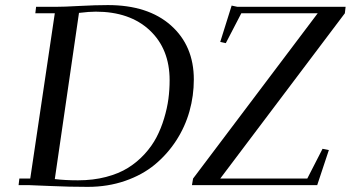

<svg xmlns="http://www.w3.org/2000/svg" viewBox="-20 -729 1381 756"><path d="M53.2 0 56.2 -25.9H99.1L195.8 -676.8H119.1L122.1 -702.1H196.8Q231 -702.1 293.7 -705.6Q356.4 -709 404.8 -709Q563 -709 653.1 -628.9Q743.2 -548.8 743.2 -416Q743.2 -352.1 726.1 -291Q709 -230 674.1 -176Q639.2 -122.1 590.1 -81.3Q541 -40.5 472.7 -16.8Q404.3 6.8 325.2 6.8Q252 6.8 179 3.4Q106 0 95.2 0ZM195.8 -23.9Q236.3 -19 287.1 -19Q346.7 -19 397.2 -32.2Q447.8 -45.4 484.1 -68.1Q520.5 -90.8 549.3 -122.3Q578.1 -153.8 596.2 -188.5Q614.3 -223.1 626.2 -262.9Q638.2 -302.7 643.1 -339.4Q647.9 -376 647.9 -413.1Q647.9 -536.1 569.6 -609.6Q491.2 -683.1 356.9 -683.1Q331.1 -683.1 291 -678.2ZM735.8 0 740.2 -25.9 1231 -676.8H930.2L869.1 -559.1L847.2 -564L892.1 -707L915 -702.1H1340.8L1337.9 -676.8L847.2 -25.9H1189.9L1250 -143.1L1274.9 -138.2L1229 0Z"/></svg>

Font: Dehuti
Style: Bold-Italic
Weight: 700
Version: Version 1.2